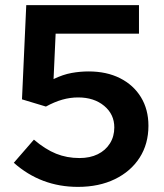

<svg xmlns="http://www.w3.org/2000/svg" viewBox="-20 -720 643 751"><path d="M284.8 11Q140.4 11 34 -83.3L112.6 -173.8Q157.2 -135.8 199.5 -118.8Q241.7 -101.8 290.9 -101.8Q332 -101.8 362.3 -116.7Q392.7 -131.6 409.9 -158.9Q427.1 -186.1 427.1 -221.6Q427.1 -272.9 387.5 -305.9Q347.8 -338.9 285.8 -338.9Q254.6 -338.9 223.7 -330.2Q192.8 -321.4 159.6 -303.2L66 -331.4L82.7 -700H523.6V-588.4H197.6L189.5 -410.7Q226.6 -428.6 260.1 -434.6Q293.5 -440.6 326.6 -440.6Q397.1 -440.6 449.6 -414.1Q502.1 -387.6 531.4 -339.7Q560.6 -291.7 560.6 -228.1Q560.6 -157 526.1 -103.2Q491.5 -49.4 429.3 -19.2Q367.2 11 284.8 11Z"/></svg>

Font: Red Hat Display VF
Style: Regular
Weight: 300
Designer: Pentagram, MCKL
Foundry: Pentagram, MCKL
Version: Version 1.023